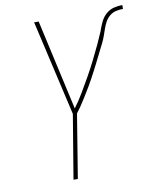

<svg xmlns="http://www.w3.org/2000/svg" viewBox="-84 -807 707 872"><g transform="rotate(-10 270.0 -371.5)"><path d="M184 0 233 -295 132 -735H153L246 -318Q269 -349 288.5 -382Q308 -415 327 -448.5Q346 -482 363 -516Q380 -550 396 -584L397 -586Q404 -601 410.5 -616.5Q417 -632 424 -647V-649Q431 -668 440 -686.5Q449 -705 465 -719Q481 -733 501 -738Q521 -743 540 -743V-725Q524 -725 508 -721.5Q492 -718 478.5 -707Q465 -696 457 -681Q449 -666 443.5 -650Q438 -634 432.5 -618.5Q427 -603 419.5 -588Q412 -573 404.5 -558Q397 -543 389.5 -528Q382 -513 374.5 -498Q367 -483 359 -468Q351 -453 343 -438Q335 -423 326.5 -408.5Q318 -394 309 -379.5Q300 -365 291 -350.5Q282 -336 272.5 -322Q263 -308 252 -294L204 0Z"/></g></svg>

Font: Iosevka Thin
Style: Italic
Weight: 100
Italic angle: -9°
Monospace: yes
Designer: Belleve Invis
Foundry: Belleve Invis
Version: Version 32.5.0; ttfautohint (v1.8.4)